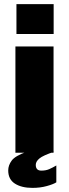

<svg xmlns="http://www.w3.org/2000/svg" viewBox="-20 -743 336 934"><path d="M240.5 -517V0H55V-517ZM60 -577.5V-723H241V-577.5ZM20 86Q20 61 37 38Q54 15 111 -5H244Q189.5 13 171.8 27.8Q154 42.5 154 59Q154 73 160.8 80Q167.5 87 181 87Q203 87 219.5 79.8Q236 72.5 254 62V144Q239 153.5 207.2 162.2Q175.5 171 138 171Q85 171 52.5 150.2Q20 129.5 20 86Z"/></svg>

Font: Public Sans Black
Style: Regular
Weight: 900
Designer: The Public Sans Project Authors: Dan O. Williams and USWDS (Libre Franklin designed by Pablo Impallari and Rodrigo Fuenz
Version: Version 1.007